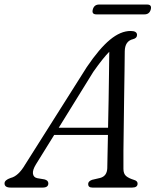

<svg xmlns="http://www.w3.org/2000/svg" viewBox="-48 -848 702 868"><path d="M114.5 -105Q98.5 -79 101 -62.5Q103.5 -46 120.5 -42.5L153 -37Q170.5 -32.5 170.5 -19Q170.5 0 145 0H0Q-27.5 0 -27.5 -19Q-27.5 -34 0 -43.5Q35 -51.5 66 -104.5L344.5 -545Q401 -628.5 449 -668.2Q497 -708 542.5 -708Q571.5 -708 571.5 -690Q571.5 -675.5 553.5 -671Q516.5 -662.5 516 -615.5Q516 -583 515 -528.2Q514 -473.5 513.2 -409Q512.5 -344.5 511.5 -280.8Q510.5 -217 510 -165Q509.5 -113 510 -84.5Q510 -62.5 522 -52.2Q534 -42 558.5 -34.5Q574 -30 574 -18Q574 0 549.5 0H369.5Q350.5 0 350.5 -16Q350.5 -28.5 368 -35L404.5 -43.5Q435.5 -51.5 437 -87.5Q437.5 -111 438.2 -150.5Q439 -190 440 -238H197ZM374 -523.5 217.5 -270.5H440.5Q442 -330.5 443 -394.2Q444 -458 444.8 -515.5Q445.5 -573 446 -614Q432.5 -600.5 414.5 -578Q396.5 -555.5 374 -523.5ZM371.5 -805Q377.5 -827.5 400 -827.5H617Q639.5 -827.5 633.5 -805Q627.5 -783 605 -783H388Q365.5 -783 371.5 -805Z"/></svg>

Font: Fraunces 9pt Soft Light
Style: Italic
Weight: 300
Italic angle: -16°
Version: Version 1.000;[0bf87f6ff]